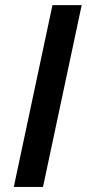

<svg xmlns="http://www.w3.org/2000/svg" viewBox="-20 -734 341 754"><path d="M34.2 0 186 -713.9H300.8L148.9 0Z"/></svg>

Font: f4_56222          
Style: Italic
Weight: 600
Italic angle: -12°
Foundry: Ascender Corporation
Version: Version 1.10